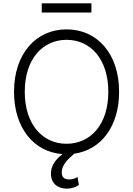

<svg xmlns="http://www.w3.org/2000/svg" viewBox="-20 -913 797 1149"><path d="M527 -893.1H229.8V-838.1H527ZM424.4 6.7C583.8 -15.6 692.8 -155.5 692.8 -363.6C692.8 -591.3 562.1 -737.2 378.2 -737.2C194.6 -737.2 63.9 -590.9 63.9 -363.6C63.9 -146.3 183.2 -2.8 354.4 9.2C306.5 45.1 284.8 83.8 284.8 125.7C284.8 184.3 324.9 215.9 380 215.9C411.2 215.9 434.7 205.6 452.1 193.9L443.9 146.3C431.5 154.1 415.5 160.9 394.2 160.9C363.3 160.9 349.4 146.3 349.4 117.9C349.4 76.7 382.5 42.3 424.4 6.7ZM128.2 -363.6C128.2 -559.7 235.4 -674.7 378.2 -674.7C521.7 -674.7 628.2 -559.3 628.2 -363.6C628.6 -168 521.7 -52.6 378.2 -52.6C234.4 -52.6 128.2 -168.7 128.2 -363.6Z"/></svg>

Font: TID UI Light
Style: Regular
Weight: 300
Designer: The TID Project Authors
Foundry: Bakken & Bæck
Version: Version 1.001;hotconv 1.0.109;makeotfexe 2.5.65596